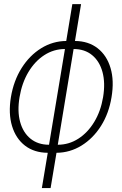

<svg xmlns="http://www.w3.org/2000/svg" viewBox="-20 -748 606 954"><path d="M188 186.5 217.3 11.2Q149.9 10.7 104.2 -24.4Q58.6 -59.6 39.8 -121.8Q21 -184.1 34.2 -265.1Q47.9 -347.2 87.4 -409.9Q127 -472.7 184.6 -508.3Q242.2 -543.9 309.1 -544.4L339.4 -727.5H382.8L352.5 -544.4Q419.4 -543.9 465.1 -508.3Q510.7 -472.7 529.3 -409.9Q547.9 -347.2 534.2 -265.1Q521 -184.1 481.7 -122.1Q442.4 -60.1 385 -24.7Q327.6 10.7 260.7 11.2L231.4 186.5ZM223.6 -28.8 302.7 -504.4H302.2Q247.1 -504.4 200.2 -474.1Q153.3 -443.8 121.1 -389.9Q88.9 -335.9 77.1 -265.1Q65.4 -195.3 80.1 -142.1Q94.7 -88.9 131.8 -58.8Q168.9 -28.8 223.6 -28.8ZM345.7 -504.4 267.1 -28.8Q322.3 -28.8 369.1 -58.8Q416 -88.9 448.2 -142.1Q480.5 -195.3 492.2 -265.1Q503.9 -335.9 489.3 -389.9Q474.6 -443.8 437.7 -474.1Q400.9 -504.4 345.7 -504.4Z"/></svg>

Font: Inter Display ExtraLight
Style: Italic
Weight: 200
Italic angle: -9.39999°
Designer: Rasmus Andersson
Foundry: rsms
Version: Version 4.000;git-a52131595